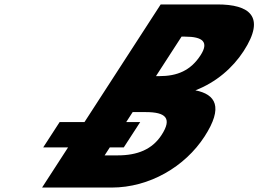

<svg xmlns="http://www.w3.org/2000/svg" viewBox="-20 -845 1164 865"><path d="M451.4 -145 474.7 -181H537.7L611.6 -295H548.6L577.7 -340H636.7C725.7 -340 757.2 -313 708 -237C665.9 -172 599.4 -145 510.4 -145ZM682.7 -502 797.9 -680H812.9C894.9 -680 921.8 -655 883.5 -596C838.8 -527 778.7 -502 697.7 -502ZM703.9 -825 360.6 -295H248.6L174.7 -181H286.7L169.5 0H482.5C653.5 0 813.4 -94 901.5 -230C987.6 -363 951.5 -420 860.2 -438C953.5 -474 1028.6 -539 1077.8 -615C1179.5 -772 1101.9 -825 959.9 -825Z"/></svg>

Font: Hussar
Style: BdWodka
Weight: 700
Foundry: Cannot Into Space Fonts
Version: Version 2.00